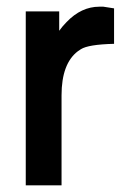

<svg xmlns="http://www.w3.org/2000/svg" viewBox="-20 -554 373 574"><path d="M57 -520H157V-462Q163 -470 167.5 -475.5Q172 -481 179 -488Q223 -534 277 -534H289L321 -529V-423Q282 -422 257.5 -418Q233 -414 222 -407L213 -401Q164 -364 164 -269V0H57Z"/></svg>

Font: Ekushey Amar Bangla
Style: Bold
Weight: 700
Designer: Al Mamun Sumon
Foundry: Al Mamun Sumon
Version: Version 1.0